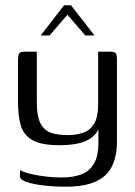

<svg xmlns="http://www.w3.org/2000/svg" viewBox="-20 -594 511 725"><path d="M229.7 111Q184.9 111 145 106.4Q105.1 101.7 80.3 93.1Q55.4 84.4 55.4 72.5V48.2Q71.4 57.2 97.7 63.2Q124 69.2 153.8 72.7Q183.6 76.2 211.6 76.2Q259.6 76.2 290.5 63Q321.3 49.8 336.4 21.1Q351.6 -7.5 351.6 -51.9V-105.8Q342.6 -85.8 322.9 -72.1Q303.1 -58.4 273.6 -52.1Q244.2 -45.7 204.8 -45.7Q134.2 -45.7 100.7 -65.9Q67.3 -86 57.6 -123Q48 -160 48 -209V-360.3Q48 -375.3 49.4 -383.7Q50.8 -392.1 56.4 -395.6Q62 -399 74.7 -399H119Q119 -373 119 -349.6Q119 -326.2 119 -303.8Q119 -281.4 119 -258Q119 -234.5 119 -208.5Q119 -151.5 134.6 -124.9Q150.2 -98.3 176.8 -91.1Q203.3 -83.8 234.9 -83.8Q267.3 -83.8 293.3 -92.5Q319.4 -101.1 335 -126.1Q350.6 -151.1 350.6 -200.6V-399H394Q409.1 -399 415.4 -394.7Q421.6 -390.4 421.6 -369V-59.6Q421.6 29.4 375.2 70.2Q328.9 111 229.7 111ZM133.7 -460 222 -574.1H248.1L336.9 -460H302.1L234.7 -538.3L167 -460Z"/></svg>

Font: Genos Thin
Style: Regular
Weight: 100
Designer: Robert E. Leuschke
Foundry: Robert E. Leuschke
Version: Version 1.010